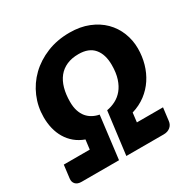

<svg xmlns="http://www.w3.org/2000/svg" viewBox="-164 -890 1032 1044"><g transform="rotate(-30 352.0 -368.0)"><path d="M337 0 371 -267.5Q400 -272.5 426.2 -286Q452.5 -299.5 472.5 -323.5Q492.5 -347.5 504.2 -383.2Q516 -419 516 -468.5Q516 -535 484.2 -572.5Q452.5 -610 388 -610Q345.5 -610 313.8 -596Q282 -582 261 -555.8Q240 -529.5 229.5 -492Q219 -454.5 219 -407.5Q219 -375 227 -350.5Q235 -326 249.2 -309Q263.5 -292 282.8 -281.8Q302 -271.5 324 -267.5L291 0H56Q31 0 18.5 -13.5Q6 -27 9 -49L19 -129.5H182L189.5 -189Q155 -201.5 129.2 -223Q103.5 -244.5 86.5 -273Q69.5 -301.5 61.2 -335.5Q53 -369.5 53 -407Q53 -473.5 78.5 -533.2Q104 -593 150.5 -638Q197 -683 261.5 -709.2Q326 -735.5 404 -735.5Q470.5 -735.5 522.8 -714.5Q575 -693.5 610.8 -657.8Q646.5 -622 665.2 -574.8Q684 -527.5 684 -475Q684 -426 671 -380.2Q658 -334.5 633 -296.5Q608 -258.5 570.8 -230.2Q533.5 -202 485 -187.5L478 -129.5H642L632 -49Q629.5 -27 613.2 -13.5Q597 0 572 0Z"/></g></svg>

Font: Lato Black
Style: Italic
Weight: 900
Italic angle: -7°
Designer: Lukasz Dziedzic
Foundry: tyPoland Lukasz Dziedzic
Version: Version 2.007; 2014-02-27